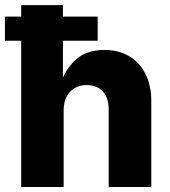

<svg xmlns="http://www.w3.org/2000/svg" viewBox="-30 -748 680 768"><path d="M224.6 -306.2V0H54.7V-727.5H221.7V-402.8H208Q229 -468.8 272.2 -508.5Q315.4 -548.3 387.7 -548.3Q444.8 -548.3 486.8 -523.2Q528.8 -498 552 -451.9Q575.2 -405.8 575.2 -343.8V0H404.8V-310.1Q404.8 -356 381.6 -381.8Q358.4 -407.7 316.9 -407.7Q289.6 -407.7 268.8 -395.8Q248 -383.8 236.3 -361.3Q224.6 -338.9 224.6 -306.2ZM-10.3 -585V-681.6H360.8V-585Z"/></svg>

Font: Inter 17pt ExtraBold
Style: Regular
Weight: 800
Version: Version 4.001;git-66647c0bb